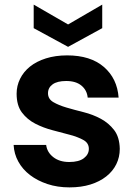

<svg xmlns="http://www.w3.org/2000/svg" viewBox="-20 -803 585 832"><path d="M499 -158Q499 -122 484 -91.5Q469 -61 440.5 -38.5Q412 -16 372 -3.5Q332 9 281 9Q229 9 185.5 -5.5Q142 -20 110 -44.5Q78 -69 59.5 -102.5Q41 -136 39 -175H180Q184 -143 211 -122Q238 -101 280 -101Q322 -101 343.5 -117.5Q365 -134 365 -158Q365 -183 342 -196Q319 -209 284 -218.5Q249 -228 208.5 -238.5Q168 -249 133 -267Q98 -285 75 -315.5Q52 -346 52 -397Q52 -431 67 -461.5Q82 -492 110 -514.5Q138 -537 179 -550Q220 -563 271 -563Q372 -563 430 -513Q488 -463 494 -380H360Q357 -412 333 -432Q309 -452 267 -452Q228 -452 208 -437.5Q188 -423 188 -399Q188 -374 211 -360.5Q234 -347 268 -337Q302 -327 342 -317Q382 -307 416.5 -288.5Q451 -270 474.5 -239.5Q498 -209 499 -158ZM423 -783V-681L275 -600L126 -681V-783L275 -697Z"/></svg>

Font: Poppins SemiBold
Style: Regular
Weight: 600
Designer: Ninad Kale (Devanagari), Jonny Pinhorn (Latin)
Foundry: Indian Type Foundry
Version: Version 3.002 2017